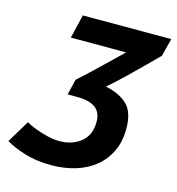

<svg xmlns="http://www.w3.org/2000/svg" viewBox="-116 -784 821 893"><g transform="rotate(15 294.5 -337.5)"><path d="M210 18Q139 18 82.5 0.5Q26 -17 -10 -39L55 -147Q72 -137 100.5 -126Q129 -115 160.5 -107.5Q192 -100 218 -100Q280 -100 321.5 -133.5Q363 -167 363 -231Q363 -277 333.5 -298.5Q304 -320 244 -320H200L218 -395Q246 -420 281.5 -453.5Q317 -487 352 -521Q387 -555 412 -579H146L173 -693H599L577 -607Q557 -587 522 -552Q487 -517 445.5 -477Q404 -437 363 -401Q428 -388 466.5 -352.5Q505 -317 505 -236Q505 -173 482 -125.5Q459 -78 419 -46Q379 -14 325.5 2Q272 18 210 18Z"/></g></svg>

Font: Ubuntu Sans Mono
Style: Italic
Weight: 400
Italic angle: -13.5°
Monospace: yes
Designer: Dalton Maag Ltd
Foundry: Dalton Maag Ltd
Version: Version 1.006